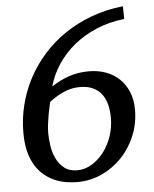

<svg xmlns="http://www.w3.org/2000/svg" viewBox="-53 -762 661 822"><g transform="rotate(-5 278.0 -350.5)"><path d="M413.1 -245.1Q413.1 -277.8 406 -304.2Q398.9 -330.6 384.3 -349.1Q369.6 -367.7 346.9 -377.9Q324.2 -388.2 293 -388.2Q277.8 -388.2 262.7 -385.7Q247.6 -383.3 231.4 -377.2Q215.3 -371.1 197.5 -361.1Q179.7 -351.1 160.2 -335.9Q159.2 -331.1 155.8 -316.7Q152.3 -302.2 148.9 -283.2Q145.5 -264.2 142.8 -243.2Q140.1 -222.2 140.1 -204.1Q140.1 -178.7 144.5 -148.9Q148.9 -119.1 161.1 -93.8Q173.3 -68.4 194.8 -51.3Q216.3 -34.2 251 -34.2Q282.2 -34.2 311.5 -51.3Q340.8 -68.4 363.5 -97.4Q386.2 -126.5 399.7 -164.8Q413.1 -203.1 413.1 -245.1ZM519 -271Q519 -212.9 497.8 -160.9Q476.6 -108.9 439.5 -69.6Q402.3 -30.3 352.8 -7.1Q303.2 16.1 246.1 16.1Q222.7 16.1 197.8 12Q172.9 7.8 149.2 -2.4Q125.5 -12.7 104.7 -29.8Q84 -46.9 68.1 -72.5Q52.2 -98.1 43.2 -133.3Q34.2 -168.5 34.2 -214.8Q34.2 -275.9 49.1 -334.7Q64 -393.6 92.3 -446.8Q120.6 -500 161.6 -545.9Q202.6 -591.8 255.1 -627.2Q307.6 -662.6 370.6 -685.8Q433.6 -709 505.9 -716.8L506.8 -662.1Q441.9 -654.8 387.2 -631.8Q332.5 -608.9 290 -574.2Q247.6 -539.6 218 -495.1Q188.5 -450.7 174.8 -400.9Q211.4 -425.3 251 -438.7Q290.5 -452.1 335.9 -452.1Q376 -452.1 409.7 -439.7Q443.4 -427.2 467.5 -403.8Q491.7 -380.4 505.4 -346.9Q519 -313.5 519 -271Z"/></g></svg>

Font: Charis SIL CyrE
Style: Italic
Weight: 400
Italic angle: -11°
Foundry: SIL International
Version: Version 5.000